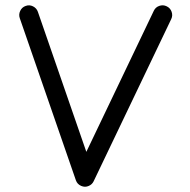

<svg xmlns="http://www.w3.org/2000/svg" viewBox="-20 -700 728 735"><path d="M78.1 -677.2Q92.3 -682.6 106.2 -675.8Q120.1 -668.9 125 -654.8L310.5 -118.7L568.8 -658.7Q575.2 -672.4 589.8 -677.5Q604.5 -682.6 618.2 -675.8Q631.8 -669.4 637 -654.8Q642.1 -640.1 635.3 -626.5L338.4 -5.9Q332.5 6.3 319.8 11.7Q305.7 18.1 290.8 11.7Q275.9 5.4 270.5 -9.8L55.7 -630.4Q50.8 -644.5 57.4 -658.4Q64 -672.4 78.1 -677.2Z"/></svg>

Font: Mikhak Regular
Style: Regular
Weight: 400
Designer: Amin Abedi
Version: Version 3.3